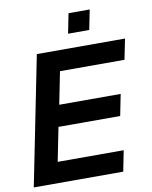

<svg xmlns="http://www.w3.org/2000/svg" viewBox="-95 -954 812 1025"><g transform="rotate(-10 311.0 -442.0)"><path d="M621.6 -698.2 599.1 -586.9H249.5L214.4 -411.1H547.4L524.4 -295.4H189.9L153.3 -112.3H511.2L488.8 0H3.9L143.6 -698.2ZM462.9 -883.8 441.4 -776.4H326.7L348.1 -883.8Z"/></g></svg>

Font: Sansation
Style: Bold Italic
Weight: 700
Designer: Bernd Montag
Version: Version 1.301